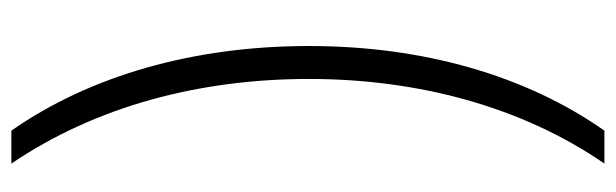

<svg xmlns="http://www.w3.org/2000/svg" viewBox="-393 -498 1084 338"><g transform="rotate(90 149.0 -329.0)"><path d="M61 -331C61 -128 113 54 210 193H268C167 44 119 -138 119 -331C119 -523 168 -706 268 -851H210C113 -713 61 -532 61 -331Z"/></g></svg>

Font: Noto Sans Tamil UI Light
Style: Regular
Weight: 300
Designer: Jelle Bosma - Monotype Design Team
Foundry: Monotype Imaging Inc.
Version: Version 2.004